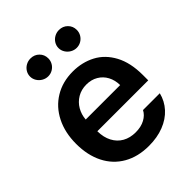

<svg xmlns="http://www.w3.org/2000/svg" viewBox="-210 -857 987 987"><g transform="rotate(-45 283.5 -363.5)"><path d="M37.1 -261.7Q37.1 -343.3 68.4 -405.5Q99.6 -467.8 156.5 -502.4Q213.4 -537.1 288.1 -537.1Q355.5 -537.1 410.4 -508.3Q465.3 -479.5 497.8 -419.2Q530.3 -358.9 530.3 -269.5V-230.5H160.2Q160.6 -186 177.7 -153.6Q194.8 -121.1 225.1 -104Q255.4 -86.9 295.9 -86.9Q335.4 -86.9 363.3 -102.1Q391.1 -117.2 403.3 -141.6H525.4Q514.2 -95.7 482.9 -61.3Q451.7 -26.9 403.6 -8.1Q355.5 10.7 294.9 10.7Q215.8 10.7 157.5 -22.7Q99.1 -56.2 68.1 -117.7Q37.1 -179.2 37.1 -261.7ZM411.1 -315.4Q410.6 -351.6 395.5 -379.9Q380.4 -408.2 353 -424.3Q325.7 -440.4 290 -440.4Q253.4 -440.4 224.9 -423.6Q196.3 -406.7 179.7 -378.2Q163.1 -349.6 160.6 -315.4ZM114.3 -673.8Q114.3 -691.4 123.5 -706.3Q132.8 -721.2 148.2 -729.7Q163.6 -738.3 181.6 -738.3Q209.5 -738.3 228.3 -719.7Q247.1 -701.2 247.1 -673.8Q247.1 -656.2 238.5 -641.4Q230 -626.5 214.8 -617.4Q199.7 -608.4 181.6 -608.4Q164.1 -608.4 148.4 -617.4Q132.8 -626.5 123.5 -641.6Q114.3 -656.7 114.3 -673.8ZM321.3 -673.8Q321.3 -691.4 330.6 -706.3Q339.8 -721.2 355.2 -729.7Q370.6 -738.3 388.7 -738.3Q416.5 -738.3 435.3 -719.7Q454.1 -701.2 454.1 -673.8Q454.1 -656.2 445.6 -641.4Q437 -626.5 421.9 -617.4Q406.7 -608.4 388.7 -608.4Q371.1 -608.4 355.5 -617.4Q339.8 -626.5 330.6 -641.6Q321.3 -656.7 321.3 -673.8Z"/></g></svg>

Font: WEMIX Pretendard SemiBold
Style: Regular
Weight: 600
Designer: Base glyphs from Inter by Rasmus Andersson; Hangeul glyphs from Noto Sans CJK(Source Han Sans) by Jang Soo-young and Kan
Foundry: Kil Hyung-jin
Version: Version 1.000